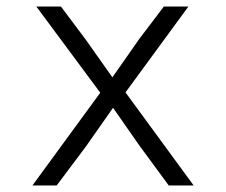

<svg xmlns="http://www.w3.org/2000/svg" viewBox="-20 -566 690 586"><path d="M363 -284 571 0H495L406 -121L325 -237L243 -120L153 0H79L286 -283L91 -546H166L241 -446L323 -330L405 -447L480 -546H555Z"/></svg>

Font: Azeret Mono Thin ExtraLight
Style: Regular
Weight: 250
Version: Version 1.002